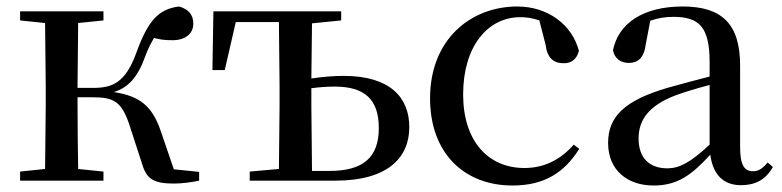

<svg xmlns="http://www.w3.org/2000/svg" viewBox="-20 -557 2411 592"><path d="M418 -52C432 -5 453 9 517 9C540 9 571 5 594 0V-27L516 -35L476 -152C450 -229 412 -261 331 -273C374 -287 404 -316 428 -384C437 -408 446 -425 455 -440C472 -435 489 -433 512 -433C550 -433 576 -452 576 -484C576 -512 561 -529 532 -537C468 -529 436 -492 401 -396C367 -301 326 -286 267 -286H219L221 -486L299 -494V-522H42V-494L119 -486L121 -292V-230L119 -36L42 -28V0H299V-28L221 -36C220 -92 219 -178 219 -257H268C332 -257 355 -242 378 -175Z M750 0H1014C1177 0 1242 -72 1242 -165C1242 -257 1182 -323 1040 -323C1007 -323 973 -320 940 -315L942 -485L1032 -494V-522H638L635 -341H673L707 -489H840L842 -292V-230L840 -36L750 -28ZM940 -285C963 -288 987 -290 1012 -290C1104 -290 1148 -251 1148 -162C1148 -70 1098 -30 996 -30H942L940 -230Z M1560 15C1659 15 1720 -25 1766 -98L1749 -111C1707 -63 1656 -39 1597 -39C1485 -39 1408 -122 1408 -266C1408 -414 1484 -504 1584 -504C1604 -504 1623 -501 1643 -494L1662 -420C1667 -378 1687 -362 1718 -362C1742 -362 1758 -374 1765 -400C1744 -481 1669 -537 1575 -537C1432 -537 1306 -436 1306 -254C1306 -84 1412 15 1560 15Z M2265 14C2309 14 2341 -3 2363 -42L2347 -56C2330 -36 2318 -29 2302 -29C2276 -29 2262 -46 2262 -104V-355C2262 -483 2206 -537 2085 -537C1964 -537 1887 -486 1870 -402C1875 -377 1893 -363 1919 -363C1946 -363 1966 -378 1971 -420L1985 -493C2010 -502 2033 -505 2056 -505C2135 -505 2168 -475 2168 -365V-321C2126 -310 2080 -298 2041 -287C1903 -247 1855 -196 1855 -116C1855 -32 1915 15 1995 15C2069 15 2112 -17 2170 -80C2178 -21 2208 14 2265 14ZM2168 -111C2108 -55 2074 -38 2038 -38C1984 -38 1949 -68 1949 -130C1949 -189 1982 -232 2063 -263C2093 -274 2130 -285 2168 -295Z"/></svg>

Font: Noto Serif JP Medium
Style: Regular
Weight: 500
Designer: Ryoko NISHIZUKA 西塚涼子 (kana & ideographs); Frank Grießhammer (Latin, Greek & Cyrillic); Wenlong ZHANG 张文龙 (bopomofo); San
Foundry: Adobe
Version: Version 2.001;hotconv 1.1.0;makeotfexe 2.6.0